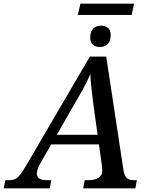

<svg xmlns="http://www.w3.org/2000/svg" viewBox="-75 -1021 809 1041"><path d="M347 -940 361 -1001H652L639 -940ZM467 -766Q443 -766 428.5 -779Q414 -792 414 -817Q414 -847 429.5 -864.5Q445 -882 472 -882Q495 -882 510 -870Q525 -858 525 -831Q525 -807 516.5 -792.5Q508 -778 494.5 -772Q481 -766 467 -766ZM-55 0 -46 -44H-27Q-7 -44 6.5 -50Q20 -56 33.5 -73Q47 -90 66 -122L412 -714H501L594 -101Q597 -80 603.5 -67.5Q610 -55 622 -49.5Q634 -44 653 -44H667L659 0H376L384 -44H407Q439 -44 459 -57Q479 -70 479 -93Q479 -101 478.5 -110.5Q478 -120 477 -127L430 -464Q425 -508 420.5 -546Q416 -584 415 -620Q405 -596 394 -574Q383 -552 369.5 -528Q356 -504 338 -473L144 -136Q134 -118 129.5 -104.5Q125 -91 125 -80Q125 -61 139 -52.5Q153 -44 181 -44H203L195 0ZM181 -238V-290H512V-238Z"/></svg>

Font: ET Text
Style: Italic
Weight: 470
Italic angle: -12°
Designer: Monotype Design Team
Foundry: Monotype Imaging Inc.
Version: Version 2.009